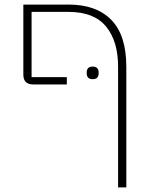

<svg xmlns="http://www.w3.org/2000/svg" viewBox="-20 -618 667 839"><path d="M496 -327Q496 -438 443.5 -502Q391 -566 280 -566H118V-281H272V-249H125Q82 -249 82 -292V-598H280Q401 -598 466.5 -531Q532 -464 532 -326V201H496ZM385 -272Q371 -272 365 -279Q359 -286 359 -296V-303Q359 -313 365 -320Q371 -327 385 -327Q399 -327 405 -320Q411 -313 411 -303V-296Q411 -286 405 -279Q399 -272 385 -272Z"/></svg>

Font: IBM Plex Sans Hebrew ExtLt
Style: Regular
Weight: 200
Designer: Mike Abbink, Paul van der Laan, Pieter van Rosmalen, Yanek Iontef
Foundry: Bold Monday
Version: Version 1.3